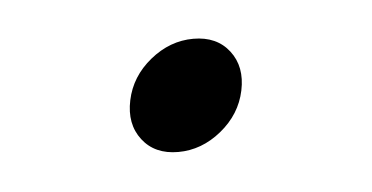

<svg xmlns="http://www.w3.org/2000/svg" viewBox="-25 -327 300 155"><g transform="rotate(-5 125.0 -250.0)"><path d="M115 -205Q96 -205 86 -218Q76 -231 80 -250Q84 -269 100 -282Q116 -295 135 -295Q154 -295 164 -282Q174 -269 170 -250Q166 -231 150 -218Q134 -205 115 -205Z"/></g></svg>

Font: Epunda Sans Light
Style: Italic
Weight: 300
Italic angle: -12.0243°
Designer: Simon Atzbach
Foundry: typofactur
Version: Version 2.204